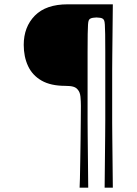

<svg xmlns="http://www.w3.org/2000/svg" viewBox="-20 -720 633 890"><path d="M349 150Q350 141 350.5 107.5Q351 74 352 27Q353 -20 353.5 -70Q354 -120 354.5 -162.5Q355 -205 355 -229Q355 -250 353 -271.5Q351 -293 340 -305Q333 -314 320 -318Q307 -322 283 -322Q215 -322 172.5 -346.5Q130 -371 110 -414Q90 -457 90 -512Q90 -595 141.5 -647.5Q193 -700 294 -700H503Q502 -613 501.5 -557Q501 -501 500.5 -464Q500 -427 500 -399.5Q500 -372 500 -344Q500 -316 500 -275Q500 -235 500 -206.5Q500 -178 500 -151Q500 -124 500.5 -87Q501 -50 501.5 6.5Q502 63 503 150H465Q466 63 466.5 6Q467 -51 467.5 -91Q468 -131 468 -165.5Q468 -200 468 -241.5Q468 -283 468 -344Q468 -427 468 -479.5Q468 -532 467.5 -562Q467 -592 466 -606Q465 -620 463 -624.5Q461 -629 458 -632Q454 -636 444.5 -637.5Q435 -639 427 -639Q420 -639 410.5 -637.5Q401 -636 396 -632Q393 -629 391 -624.5Q389 -620 388 -606Q387 -592 386.5 -562Q386 -532 386 -479.5Q386 -427 386 -344Q386 -283 386 -241.5Q386 -200 386 -165.5Q386 -131 386.5 -91Q387 -51 387.5 6Q388 63 389 150Z"/></svg>

Font: Ojuju ExtraLight
Style: Regular
Weight: 400
Version: Version 1.000